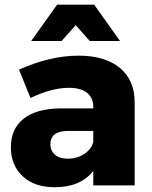

<svg xmlns="http://www.w3.org/2000/svg" viewBox="-20 -783 641 811"><path d="M299.8 -676.8 240.2 -609.9H111.8L221.2 -763.2H377.9L486.8 -609.9H358.9ZM312 -547.9Q423.8 -547.9 486.1 -496.3Q548.3 -444.8 548.8 -352.1V0H374V-61Q320.3 7.8 210.9 7.8Q125 7.8 75.4 -38.8Q25.9 -85.4 25.9 -161.1Q25.9 -238.8 79.3 -281.2Q132.8 -323.7 232.9 -325.2H374V-331.1Q374 -369.6 347.7 -390.9Q321.3 -412.1 271 -412.1Q198.7 -412.1 108.9 -369.1L60.1 -488.8Q191.9 -547.9 312 -547.9ZM266.1 -112.8Q305.7 -112.8 335.7 -132.6Q365.7 -152.3 374 -183.1V-230H268.1Q192.9 -230 192.9 -173.8Q192.9 -146 212.4 -129.4Q231.9 -112.8 266.1 -112.8Z"/></svg>

Font: Montserrat-Arabic
Style: Bold
Weight: 700
Designer: Mohamed Gaber
Foundry: Kief Type Foundry
Version: Version 5.008;PS 005.008;hotconv 1.0.88;makeotf.lib2.5.64775